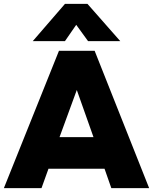

<svg xmlns="http://www.w3.org/2000/svg" viewBox="-25 -970 789 990"><path d="M-5 0 279 -708H463L744 0H549L514 -100H225L189 0ZM282 -263H457L371 -506ZM144 -758 310 -950H426L595 -758H429L368 -842L310 -758Z"/></svg>

Font: Onest Black
Style: Regular
Weight: 900
Designer: Dmitri Voloshin, Andrey Kudryavtsev
Foundry: Dmitri Voloshin, Andrey Kudryavtsev
Version: Version 1.000;gftools[0.9.33]